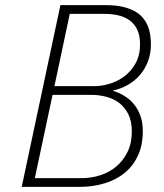

<svg xmlns="http://www.w3.org/2000/svg" viewBox="-20 -731 641 751"><path d="M192.9 -394H346.7Q374.5 -393.6 406.2 -402.6Q438 -411.6 465.1 -431.4Q492.2 -451.2 510 -482.7Q527.8 -514.2 527.8 -558.1Q527.8 -590.3 517.8 -612.8Q507.8 -635.3 489.3 -649.7Q470.7 -664.1 444.8 -670.4Q418.9 -676.8 387.2 -676.8H252.9ZM185.5 -359.9 116.2 -34.2H299.3Q335.9 -34.2 371.1 -45.2Q406.2 -56.2 433.8 -78.9Q461.4 -101.6 478.5 -136Q495.6 -170.4 495.6 -217.3Q495.6 -256.3 482.2 -283.7Q468.8 -311 446.8 -327.9Q424.8 -344.7 396.2 -352.3Q367.7 -359.9 337.9 -359.9ZM64.9 0 216.3 -710.9H394.5Q431.6 -710.9 459.2 -704.6Q486.8 -698.2 506.3 -687.5Q525.9 -676.8 538.3 -661.9Q550.8 -647 557.9 -630.1Q564.9 -613.3 567.6 -594.7Q570.3 -576.2 570.3 -557.6Q570.3 -521.5 558.8 -491.2Q547.4 -460.9 527.3 -437.7Q507.3 -414.6 480 -398.9Q452.6 -383.3 420.4 -376.5Q444.3 -369.1 465.8 -356.2Q487.3 -343.3 503.4 -324Q519.5 -304.7 529.1 -278.3Q538.6 -252 538.6 -218.3Q538.6 -164.1 519.8 -123Q501 -82 467.5 -54.7Q434.1 -27.3 388.4 -13.7Q342.8 0 289.6 0Z"/></svg>

Font: Ufes Sans Thin
Style: Italic
Weight: 100
Designer: Ricardo Esteves & Thais Bronze
Foundry: ProDesignUfes - Ricardo Esteves, Thais Bronze
Version: Version 2.0